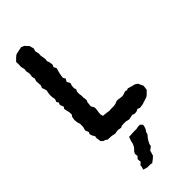

<svg xmlns="http://www.w3.org/2000/svg" viewBox="-293 -716 1019 1019"><g transform="rotate(-45 216.5 -207.0)"><path d="M168 -106 190 -104 209 -101 231 -102H247L261 -105L276 -111L290 -110L310 -107L322 -108L342 -115L355 -112L364 -116L391 -108L405 -105L420 -95L425 -84L433 -67L430 -40L414 -24L405 -16L399 -13L365 -2L359 0L336 3L324 -3L309 4L293 5L282 0L267 3L253 6L233 1H216L200 2L192 7L169 3L156 5L148 7L124 2L97 1L85 -7L75 -10L64 -20L60 -46L62 -59L53 -74L49 -88L54 -98L46 -119L51 -135L52 -143V-163L47 -178L45 -197L48 -217L56 -229L55 -247L51 -264L48 -278L55 -287L47 -309L52 -322L45 -333L51 -349L48 -364L47 -382L49 -399L52 -412L48 -427L43 -440L49 -452L48 -472L47 -487L52 -501L48 -519L51 -536L50 -547L47 -560L49 -575L44 -597L45 -619L44 -634L60 -650L73 -661L85 -664L118 -671L135 -664L145 -653L154 -644L161 -619L156 -602L159 -590L161 -581L160 -565L163 -548L165 -534L163 -521L168 -509L171 -487L165 -475L173 -459L168 -441L165 -430L162 -414L160 -399L168 -386L159 -370L169 -351L164 -336L163 -318L167 -307L161 -293V-274L163 -263V-248L166 -226L161 -217L159 -199L158 -187L168 -169V-156L165 -137L164 -119ZM174 257 168 254H141L117 247L122 231L123 220L137 208L135 187L147 174L145 157L151 145L161 135L168 126L175 111L179 93L187 71L222 69H245L259 66H273L285 78L283 90L278 104L270 115L265 131L253 145L245 157L236 175L234 187L224 195L215 201L209 221L206 231L193 243Z"/></g></svg>

Font: Winky Rough Medium
Style: Regular
Weight: 500
Designer: Simon Atzbach
Foundry: typofactur
Version: Version 1.206; ttfautohint (v1.8.4.7-5d5b)